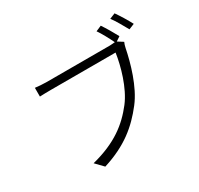

<svg xmlns="http://www.w3.org/2000/svg" viewBox="-180 -1070 1359 1314"><g transform="rotate(-30 500.0 -412.5)"><path d="M951 -723C930 -764 897 -817 873 -851L829 -833C855 -799 884 -746 907 -705L951 -723ZM674 -237C753 -338 799 -502 820 -608C824 -627 827 -635 833 -649L790 -676L824 -699C804 -737 772 -791 749 -825L705 -806C728 -773 755 -723 776 -679C761 -678 747 -676 735 -676H236C203 -676 172 -679 146 -682V-613C171 -614 197 -615 236 -615H745C731 -517 689 -366 618 -274C534 -166 429 -83 236 -34L294 26C478 -32 583 -120 674 -237Z"/></g></svg>

Font: Glow Sans SC Normal
Style: Regular
Weight: 400
Designer: Ryoko NISHIZUKA (kana, bopomofo & ideographs); Paul D. Hunt (Latin, Greek & Cyrillic); Sandoll Communications, Soo-young
Version: Version 0.93